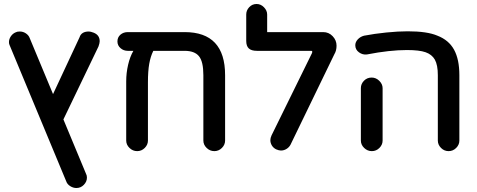

<svg xmlns="http://www.w3.org/2000/svg" viewBox="-20 -745 2393 963"><path d="M480 -538Q480 -529 474 -512L298 -146L412 128Q416 135 416 146Q416 166 400.5 182Q385 198 363 198Q347 198 332 188.5Q317 179 312 164L28 -519Q25 -525 25 -534Q25 -549 34.5 -563Q44 -577 59 -583Q66 -587 79 -587Q96 -587 110 -577.5Q124 -568 129 -554L246 -273L379 -558Q388 -587 426 -587Q434 -587 450 -581Q480 -569 480 -538Z M1109 -368V-40Q1109 -19 1093 -3Q1077 13 1055 13Q1033 13 1016.5 -3Q1000 -19 1000 -40V-368Q1000 -436 978 -463Q956 -490 906 -490H749Q735 -462 728.5 -425Q722 -388 722 -332V-40Q722 -19 706 -3Q690 13 668 13Q646 13 629.5 -3Q613 -19 613 -40V-337Q613 -379 622.5 -420Q632 -461 649 -490H621Q600 -490 584.5 -503.5Q569 -517 569 -537Q569 -558 584 -571Q599 -584 621 -584H906Q1109 -584 1109 -368Z M1336 -42Q1336 -53 1342 -66L1544 -477Q1546 -481 1546 -484Q1546 -489 1545 -489.5Q1544 -490 1538 -490H1269Q1241 -490 1228 -502Q1215 -514 1215 -540V-672Q1215 -693 1230 -709Q1245 -725 1267 -725Q1288 -725 1304 -708.5Q1320 -692 1320 -672V-584H1601Q1629 -584 1648.5 -563.5Q1668 -543 1668 -516Q1668 -491 1657 -473L1437 -19Q1430 -6 1417 2Q1404 10 1389 10Q1379 10 1365 4Q1351 -3 1343.5 -15.5Q1336 -28 1336 -42Z M2176 -40V-368Q2176 -419 2161 -446Q2146 -472 2114.5 -483Q2083 -494 2021 -494Q1934 -494 1821 -472Q1799 -469 1780.5 -482.5Q1762 -496 1762 -518Q1762 -534 1774.5 -547.5Q1787 -561 1806 -566Q1858 -576 1917.5 -582Q1977 -588 2025 -588Q2123 -588 2174 -566Q2231 -544 2257.5 -495.5Q2284 -447 2284 -368V-40Q2284 -19 2268 -3Q2252 13 2230 13Q2208 13 2192 -3Q2176 -19 2176 -40ZM1790 -303Q1790 -324 1805.5 -340Q1821 -356 1844 -356Q1866 -356 1882.5 -339.5Q1899 -323 1899 -303V-40Q1899 -19 1883 -3Q1867 13 1845 13Q1823 13 1806.5 -3Q1790 -19 1790 -40Z"/></svg>

Font: 寒蝉全圆体 Bold
Style: Regular
Weight: 700
Designer: Warren2060
      Designed by Motoya company      

      [Varela Round]
      Joe Prince(Latin component); Avraham Cornf
Foundry: ChillType
Version: Version 3.200